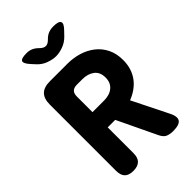

<svg xmlns="http://www.w3.org/2000/svg" viewBox="-280 -1050 1160 1160"><g transform="rotate(-45 300.0 -470.0)"><path d="M216 -416H315Q337 -416 356 -421.5Q375 -427 389.5 -438.5Q404 -450 412 -467Q420 -484 420 -508Q420 -555 389.5 -577.5Q359 -600 315 -600H266Q241 -600 228.5 -587.5Q216 -575 216 -550ZM216 -286V-65Q216 -27 197 -8.5Q178 10 140 10Q102 10 84 -8.5Q66 -27 66 -65V-630Q66 -681 90.5 -705.5Q115 -730 166 -730H315Q366 -730 412 -716Q458 -702 493.5 -674Q529 -646 549.5 -604.5Q570 -563 570 -508Q570 -469 559.5 -437Q549 -405 530 -380Q511 -355 484.5 -336.5Q458 -318 427 -306L540 -79Q563 -34 548.5 -12Q534 10 479 10Q454 10 434 2Q414 -6 400 -35L280 -286ZM186 -950Q209 -950 227 -942Q245 -934 262 -917L263 -916Q281 -898 298.5 -897.5Q316 -897 334 -915L338 -919Q355 -936 373.5 -943Q392 -950 415 -950Q460 -950 467.5 -933.5Q475 -917 443 -885L419 -860Q394 -834 361 -822Q328 -810 300 -810Q272 -810 238.5 -822Q205 -834 181 -860L158 -885Q127 -919 133.5 -934.5Q140 -950 186 -950Z"/></g></svg>

Font: Maple Mono ExtraBold
Style: Regular
Weight: 800
Monospace: yes
Designer: subframe7536
Version: Version 7.000